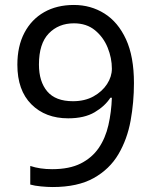

<svg xmlns="http://www.w3.org/2000/svg" viewBox="-20 -744 612 774"><path d="M520 -409Q520 -332 506.5 -257.5Q493 -183 457.5 -122.5Q422 -62 357.5 -26Q293 10 192 10Q172 10 145.5 7.5Q119 5 102 0V-75Q141 -62 190 -62Q260 -62 305.5 -85Q351 -108 378 -147.5Q405 -187 417 -239.5Q429 -292 431 -350H425Q403 -316 361.5 -291.5Q320 -267 255 -267Q163 -267 106.5 -323.5Q50 -380 50 -483Q50 -558 78.5 -612Q107 -666 158 -695Q209 -724 278 -724Q346 -724 401 -689.5Q456 -655 488 -585.5Q520 -516 520 -409ZM278 -650Q216 -650 176.5 -609Q137 -568 137 -484Q137 -415 170.5 -375.5Q204 -336 274 -336Q322 -336 357 -355.5Q392 -375 411.5 -405Q431 -435 431 -467Q431 -510 414 -552Q397 -594 363 -622Q329 -650 278 -650Z"/></svg>

Font: Noto Sans SignWriting
Style: Regular
Weight: 400
Designer: Monotype Design Team
Foundry: Monotype Imaging Inc.
Version: Version 2.004; ttfautohint (v1.8.4.7-5d5b)